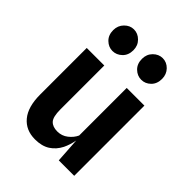

<svg xmlns="http://www.w3.org/2000/svg" viewBox="-228 -923 1056 1056"><g transform="rotate(45 300.0 -395.5)"><path d="M231.5 11Q160 11 118.8 -38.5Q77.5 -88 77.5 -184V-546H214V-204.5Q214 -146 232.8 -126.2Q251.5 -106.5 287.5 -106.5Q322.5 -106.5 349.2 -127.5Q376 -148.5 388.5 -176V-546H526V0H406L396.5 -145Q389 -105 373.5 -73Q353.5 -33.5 319 -11.2Q284.5 11 231.5 11ZM189 -634Q158.5 -634 134.8 -657Q111 -680 111 -718.5Q111 -754 134.8 -778Q158.5 -802 189 -802Q220.5 -802 244.2 -778.2Q268 -754.5 268 -718.5Q268 -680 244 -657Q220 -634 189 -634ZM413 -634Q382 -634 358.2 -657Q334.5 -680 334.5 -718.5Q334.5 -754.5 358.2 -778.2Q382 -802 413 -802Q444.5 -802 467.8 -778Q491 -754 491 -718.5Q491 -680 467.5 -657Q444 -634 413 -634Z"/></g></svg>

Font: Spline Sans Mono SemiBold
Style: Regular
Weight: 600
Monospace: yes
Version: Version 1.004